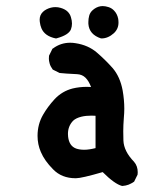

<svg xmlns="http://www.w3.org/2000/svg" viewBox="-20 -578 540 629"><path d="M229 5.9Q228.5 5.9 227.5 5.9Q182.1 5.9 153.8 -23.4Q126 -51.3 113.8 -80.1Q103 -105 103 -132.8Q103 -170.9 121.1 -202.1Q136.2 -228.5 159.2 -253.4Q183.6 -279.3 217.8 -288.1Q240.2 -293.5 264.6 -293.5Q271.5 -293.5 278.3 -293Q271 -312.5 260.3 -323.2Q249.5 -334 232.9 -335Q192.9 -336.9 175.3 -338.9L152.8 -350.1Q145 -360.8 142.6 -370.1Q140.1 -379.4 140.1 -385.3Q140.1 -391.1 140.6 -395.5L151.9 -418.5L153.8 -419.4Q178.7 -438 210 -438Q218.8 -438 227.5 -436.5Q269 -430.2 297.4 -405.8Q324.7 -382.3 348.6 -355.5Q373.5 -326.7 381.8 -281.7Q387.2 -251 387.2 -221.7Q387.2 -208.5 385.7 -191.9Q383.8 -167.5 383.8 -148.2Q383.8 -128.9 384.3 -117.7Q385.7 -82.5 418.9 -48.3Q431.2 -34.2 431.2 -13.7Q431.2 -10.7 430.7 -5.9L419.4 17.1Q410.2 23.4 401.4 26.9Q392.6 30.3 381.3 31.2H379.9Q355.5 24.9 316.4 -14.2Q247.1 5.9 229 5.9ZM279.8 -199.2Q261.2 -199.2 247.1 -195.8Q229 -191.4 219.7 -182.6Q202.6 -165 202.6 -139.2Q202.6 -134.8 203.1 -130.4Q206.5 -99.6 229.5 -91.3Q240.7 -87.4 256.1 -87.4Q271.5 -87.4 293 -92.8V-198.7Q286.1 -199.2 279.8 -199.2ZM109.9 -513.2Q109.9 -528.8 120.6 -539.1Q125.5 -543.9 132.3 -547.4Q146.5 -554.7 161.6 -554.7Q170.4 -554.7 178.7 -552.2Q193.4 -547.9 201.4 -540Q209.5 -532.2 212.4 -521.5Q219.2 -500 212.4 -481.9Q205.1 -463.4 166 -452.6L164.6 -452.1H162.6Q126.5 -459.5 115.7 -485.4Q111.8 -494.6 110.4 -506.3Q109.9 -509.8 109.9 -513.2ZM269.5 -506.3Q269.5 -516.6 272.2 -526.6Q274.9 -536.6 282.7 -543.9L288.6 -548.8Q301.8 -558.1 316.4 -558.1Q325.2 -558.1 335.7 -554.7Q346.2 -551.3 353.5 -543.5Q363.8 -533.2 367.2 -516.6Q368.2 -510.3 368.2 -503.9Q368.2 -483.4 353 -469.2Q334 -452.1 312.5 -452.1H311Q272 -464.8 269.5 -500Q269.5 -502.9 269.5 -506.3Z"/></svg>

Font: Bakudai
Style: Bold
Weight: 700
Version: Version 1.48